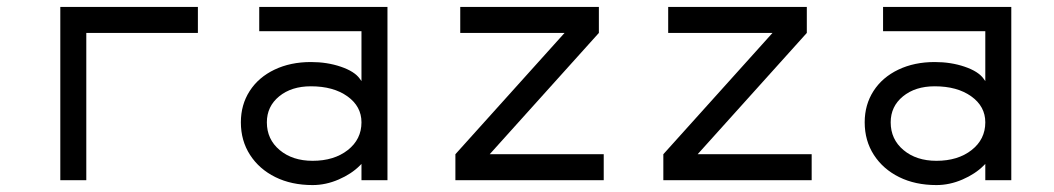

<svg xmlns="http://www.w3.org/2000/svg" viewBox="-20 -520 3040 554"><path d="M154 0V-500H551V-425H229V0Z M877 -341Q924 -341 963.5 -327.5Q1003 -314 1018 -293L1023 -286V-430H728V-500H1098V0H1023V-47L1018 -42Q994 -18 957 -2Q920 14 882 14Q821 14 774.5 -9Q728 -32 701.5 -73Q675 -114 675 -167Q675 -218 700.5 -257.5Q726 -297 772 -319Q818 -341 877 -341ZM750 -167Q750 -118 787 -87Q824 -56 882 -56Q944 -56 983.5 -87Q1023 -118 1023 -167Q1023 -213 982.5 -242Q942 -271 877 -271Q821 -271 785.5 -242Q750 -213 750 -167Z M1722 0H1294V-75L1609 -425H1308V-500H1708V-425L1393 -75H1722Z M2322 0H1894V-75L2209 -425H1908V-500H2308V-425L1993 -75H2322Z M2677 -341Q2724 -341 2763.5 -327.5Q2803 -314 2818 -293L2823 -286V-430H2528V-500H2898V0H2823V-47L2818 -42Q2794 -18 2757 -2Q2720 14 2682 14Q2621 14 2574.5 -9Q2528 -32 2501.5 -73Q2475 -114 2475 -167Q2475 -218 2500.5 -257.5Q2526 -297 2572 -319Q2618 -341 2677 -341ZM2550 -167Q2550 -118 2587 -87Q2624 -56 2682 -56Q2744 -56 2783.5 -87Q2823 -118 2823 -167Q2823 -213 2782.5 -242Q2742 -271 2677 -271Q2621 -271 2585.5 -242Q2550 -213 2550 -167Z"/></svg>

Font: Orbit
Style: Regular
Weight: 400
Designer: Sooun Cho
Foundry: JAMO
Version: Version 1.000; ttfautohint (v1.8.4.7-5d5b);gftools[0.9.29]